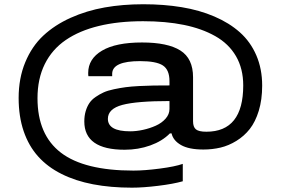

<svg xmlns="http://www.w3.org/2000/svg" viewBox="-20 -719 1309 895"><path d="M595.2 155.8Q495.6 155.8 413.8 140.1Q332 124.5 267.1 92Q202.1 59.6 158 10.5Q113.8 -38.6 90.3 -107.4Q66.9 -176.3 66.9 -262.2Q66.9 -354.5 97.7 -428.7Q128.4 -502.9 181.6 -552.7Q234.9 -602.5 309.3 -636Q383.8 -669.4 468 -684.3Q552.2 -699.2 647.9 -699.2Q744.1 -699.2 826.9 -685.5Q909.7 -671.9 979.2 -642.1Q1048.8 -612.3 1098.1 -568.4Q1147.5 -524.4 1174.8 -461.2Q1202.1 -397.9 1202.1 -319.8Q1202.1 -254.4 1186.3 -202.6Q1170.4 -150.9 1144.3 -117.7Q1118.2 -84.5 1082 -62.3Q1045.9 -40 1007.8 -31Q969.7 -22 928.2 -22Q860.4 -22 823.7 -43Q787.1 -64 779.8 -97.2H772Q736.3 -61 680.4 -41Q624.5 -21 561 -21Q373 -21 373 -152.8Q373 -179.2 379.4 -200.7Q385.7 -222.2 396.5 -238.3Q407.2 -254.4 425.8 -267.1Q444.3 -279.8 463.1 -288.3Q481.9 -296.9 511 -303Q540 -309.1 565.4 -312.5Q590.8 -315.9 628.2 -317.9Q665.5 -319.8 696 -320.3Q726.6 -320.8 770 -320.8V-340.8Q770 -393.6 739.3 -413.8Q708.5 -434.1 632.8 -434.1Q504.4 -434.1 502.9 -376V-363.8H392.1Q391.1 -367.7 391.1 -378.9Q391.1 -444.8 455.6 -482.9Q520 -521 642.1 -521Q761.7 -521 820.8 -483.6Q879.9 -446.3 879.9 -358.9V-153.8Q879.9 -127 893.3 -116Q906.7 -105 941.9 -105Q1113.8 -105 1113.8 -320.8Q1113.8 -398.9 1080.1 -457Q1046.4 -515.1 983.6 -550.5Q920.9 -585.9 836.9 -603Q752.9 -620.1 647 -620.1Q531.7 -620.1 441.2 -598.1Q350.6 -576.2 286.6 -532.5Q222.7 -488.8 188.7 -420.2Q154.8 -351.6 154.8 -261.2Q154.8 -90.8 263.9 -7.3Q373 76.2 602.1 76.2Q653.3 76.2 724.6 66.9Q795.9 57.6 832 44.9V126Q787.1 138.7 717 147.2Q647 155.8 595.2 155.8ZM586.9 -106.9Q615.7 -106.9 647 -113.8Q678.2 -120.6 706.1 -133.1Q733.9 -145.5 752 -166Q770 -186.5 770 -210.9V-248Q617.7 -248 550.3 -230Q482.9 -211.9 482.9 -165Q482.9 -106.9 586.9 -106.9Z"/></svg>

Font: Archivo Expanded SemiBold
Style: Regular
Weight: 600
Width: 7
Designer: Hector Gatti
Foundry: Omnibus-Type
Version: Version 2.001